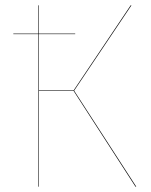

<svg xmlns="http://www.w3.org/2000/svg" viewBox="-20 -700 566 720"><path d="M491 0H488L256 -359H126V0H124V-572H30V-574H124V-680H126V-574H262V-572H126V-361H256L470 -680H473L258 -360Z"/></svg>

Font: FiraGO Two
Style: Regular
Weight: 100
Designer: bBox Type
Foundry: bBox Type GmbH
Version: Version 1.001